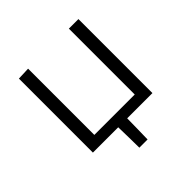

<svg xmlns="http://www.w3.org/2000/svg" viewBox="-170 -634 909 909"><g transform="rotate(-45 284.0 -179.5)"><path d="M84.5 0V-495.5L148.5 -498V-54.5H419V-495.5H483V0H314Q313.5 34.5 313 69.5Q312.5 104.5 311.5 139H256.5Q256 104 255.5 69.5Q254.5 34.5 254 0Z"/></g></svg>

Font: Heraclito Light
Style: Regular
Weight: 300
Designer: Kostas Bartsokas (font) & Cristiano Sobral (main changes)
Foundry: Kostas Bartsokas (font) & Cristiano Sobral (main changes)
Version: Version 1.00;July 8, 2020;FontCreator 13.0.0.2655 64-bit